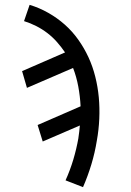

<svg xmlns="http://www.w3.org/2000/svg" viewBox="-20 -558 540 791"><path d="M322 213 250 185Q269 143 282 99.5Q295 56 303 11Q303 11 303 10.5Q303 10 303 10Q305 -3 306.5 -16Q308 -29 309 -41L156 25L135 -43L312 -120Q310 -161 302.5 -201.5Q295 -242 281 -278L91 -196L71 -265L248 -342Q233 -364 215 -384.5Q197 -405 175.5 -421.5Q154 -438 129.5 -450.5Q105 -463 79 -471L102 -538Q142 -526 179 -505Q216 -484 247 -456.5Q278 -429 302.5 -394.5Q327 -360 344.5 -322Q362 -284 372.5 -242Q383 -200 387 -157Q391 -114 389 -68.5Q387 -23 379 21Q371 71 356.5 119Q342 167 322 213Z"/></svg>

Font: Iosevka Slab
Style: Italic
Weight: 400
Italic angle: -9°
Monospace: yes
Designer: Belleve Invis
Foundry: Belleve Invis
Version: Version 11.1.0; ttfautohint (v1.8.3)